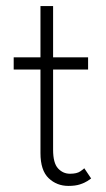

<svg xmlns="http://www.w3.org/2000/svg" viewBox="-20 -599 349 631"><path d="M25 -410.5H113V-579H154.5V-410.5H269.5V-370.5H154.5V-107Q154.5 -63 170.8 -45.5Q187 -28 210 -28Q232.5 -28 243.8 -35.8Q255 -43.5 257 -46L279.5 -12.5Q276.5 -10 267.2 -4Q258 2 242.8 7Q227.5 12 205 12Q166.5 12 139.8 -13.5Q113 -39 113 -96V-370.5H25Z"/></svg>

Font: League Spartan Thin ExtraLight
Style: Regular
Weight: 250
Version: Version 2.002